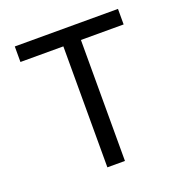

<svg xmlns="http://www.w3.org/2000/svg" viewBox="-122 -775 840 883"><g transform="rotate(-20 298.0 -334.0)"><path d="M255 0V-592H45V-668H550V-592H341V0Z"/></g></svg>

Font: Celebes
Style: Regular
Weight: 400
Designer: Anugrah Pasau
Foundry: Lafontype
Version: Version 1.000; ttfautohint (v1.8.4)